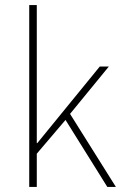

<svg xmlns="http://www.w3.org/2000/svg" viewBox="-20 -742 492 762"><path d="M96 0V-722H126V-174H128L376 -478H412L258 -290L440 0H406L240 -266L126 -132V0Z"/></svg>

Font: Assistant ExtraLight
Style: Regular
Weight: 200
Designer: Hebrew By Ben Nathan, Latin by Paul Hunt
Version: Version 3.000